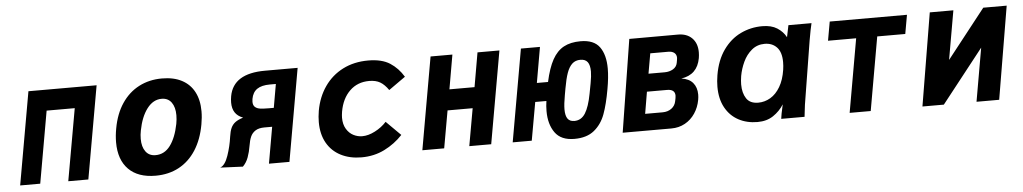

<svg xmlns="http://www.w3.org/2000/svg" viewBox="-35 -844 6071 1139"><g transform="rotate(-5 3000.0 -274.5)"><path d="M147 -552.5H553L455.5 0H336L412 -428.5H244.5L169 0H49.5Z M638.5 -205Q638.5 -245 646.5 -287Q662 -373.5 703 -434.5Q744 -495.5 805.2 -527.2Q866.5 -559 942.5 -559Q1012 -559 1060.5 -533.5Q1109 -508 1134.2 -460Q1159.5 -412 1159.5 -344.5Q1159.5 -308 1152 -266.5Q1136 -178 1095.8 -115.5Q1055.5 -53 994.5 -20.2Q933.5 12.5 855.5 12.5Q751 12.5 694.8 -44.2Q638.5 -101 638.5 -205ZM1004 -283Q1009 -309.5 1009 -334.5Q1009 -382.5 988.5 -410.8Q968 -439 930 -439Q879.5 -439 843 -391Q806.5 -343 791 -262Q786 -237 786 -212.5Q786 -165 806.8 -137Q827.5 -109 865.5 -109Q919 -109 953.5 -155.5Q988 -202 1004 -283Z M1315.5 -179Q1320 -211.5 1329 -231.2Q1338 -251 1355.2 -263.8Q1372.5 -276.5 1402 -285.5Q1369.5 -298 1354.2 -321.5Q1339 -345 1339 -380.5Q1339 -399.5 1342.5 -418.5Q1366.5 -551.5 1555.5 -551.5H1750L1653 0H1531L1569 -216.5H1523Q1489 -216.5 1469 -203.5Q1449 -190.5 1439.8 -169.2Q1430.5 -148 1425.5 -116Q1419.5 -79 1408.2 -48.2Q1397 -17.5 1375.5 4L1241 -2Q1270 -12.5 1289 -67.8Q1308 -123 1315.5 -179ZM1588.5 -327.5 1613 -467.5H1577.5Q1528 -467.5 1501 -449Q1474 -430.5 1467 -391Q1465.5 -381.5 1465.5 -374Q1465.5 -353.5 1476.8 -343.2Q1488 -333 1507.2 -330.2Q1526.5 -327.5 1558.5 -327.5Z M1847 -219.5Q1847 -251 1853 -287Q1867.5 -368 1910.2 -429.5Q1953 -491 2019.5 -524.8Q2086 -558.5 2170 -558.5Q2251.5 -558.5 2299.8 -527.2Q2348 -496 2379.5 -443.5L2280 -373Q2257 -406.5 2231 -421.8Q2205 -437 2166 -437Q2096 -437 2049.8 -392Q2003.5 -347 1990 -270Q1986.5 -247.5 1986.5 -233.5Q1986.5 -194 2002.8 -167Q2019 -140 2044.2 -127Q2069.5 -114 2097 -114Q2133 -114 2173.2 -134.8Q2213.5 -155.5 2242 -187L2328 -101.5Q2281.5 -51.5 2219.2 -20.5Q2157 10.5 2082 10.5Q2012 10.5 1958.8 -16.8Q1905.5 -44 1876.2 -95.8Q1847 -147.5 1847 -219.5Z M2541.5 -550H2671.5L2636 -346H2785.5L2821 -550H2951.5L2854.5 0H2724L2763.5 -222.5H2614L2574.5 0H2444.5Z M3198.5 -167Q3198.5 -197 3203 -227H3136.5L3096 0H2982.5L3079.5 -550H3193L3156 -338.5H3222.5Q3240.5 -421 3267.5 -469.8Q3294.5 -518.5 3335 -540.5Q3375.5 -562.5 3435.5 -562.5Q3515 -562.5 3548.8 -515.5Q3582.5 -468.5 3582.5 -387Q3582.5 -335 3570 -266Q3554.5 -177 3533 -118.8Q3511.5 -60.5 3467.5 -24.5Q3423.5 11.5 3349.5 11.5Q3270 11.5 3234.2 -38.5Q3198.5 -88.5 3198.5 -167ZM3462 -248 3473.5 -309Q3481.5 -352 3481.5 -378.5Q3481.5 -416.5 3467.8 -434.8Q3454 -453 3425 -453Q3395 -453 3375.8 -435Q3356.5 -417 3344.2 -382.5Q3332 -348 3322 -291L3315 -251.5Q3305.5 -199.5 3305.5 -168Q3305.5 -130.5 3318.2 -112.5Q3331 -94.5 3358 -94.5Q3399.5 -94.5 3423.5 -132.5Q3447.5 -170.5 3462 -248Z M3725 -551 4013 -551.5Q4067 -552 4098 -521Q4129 -490 4129 -436.5Q4129 -419.5 4126 -401.5Q4108.5 -304 4012 -290Q4057.5 -284 4080.5 -256.8Q4103.5 -229.5 4103.5 -186.5Q4103.5 -171.5 4100.5 -155Q4092.5 -111 4069 -75.8Q4045.5 -40.5 4009 -20.2Q3972.5 0 3927.5 0H3637.5ZM3964 -160 3967.5 -177.5Q3969 -185 3969 -192Q3969 -230 3921.5 -230H3802L3780 -100H3884Q3915 -100 3937 -116.2Q3959 -132.5 3964 -160ZM3993 -385 3996 -402Q3997.5 -409 3997.5 -414.5Q3997.5 -434 3984.5 -444.5Q3971.5 -455 3949 -455H3841.5L3820.5 -335.5H3917Q3945 -335.5 3966.8 -348.2Q3988.5 -361 3993 -385Z M4221 -222.5Q4221 -255 4227 -291Q4242 -380 4284.8 -439.8Q4327.5 -499.5 4387.8 -528.5Q4448 -557.5 4517 -557.5Q4571 -557.5 4605.5 -535.5Q4640 -513.5 4658 -479.5L4672.5 -550H4810Q4802 -518.5 4790 -449L4729 -71.5Q4725.5 -48 4724 -30L4720.5 0H4581.5Q4583.5 -21 4598 -85Q4573 -45.5 4534.2 -19.5Q4495.5 6.5 4440.5 6.5Q4377 6.5 4327.2 -20.2Q4277.5 -47 4249.2 -98.5Q4221 -150 4221 -222.5ZM4618.5 -289Q4622 -312 4622 -334.5Q4622 -394 4594.5 -423Q4567 -452 4522 -452Q4477.5 -452 4445 -425Q4412.5 -398 4393.5 -357.2Q4374.5 -316.5 4367 -274Q4362.5 -245 4362.5 -224Q4362.5 -173 4384 -140.2Q4405.5 -107.5 4454.5 -107.5Q4493 -107.5 4527 -127.5Q4561 -147.5 4585.2 -188.5Q4609.5 -229.5 4618.5 -289Z M5066 -437.5H4898.5L4918.5 -550H5378.5L5358.5 -437.5H5191.5L5114.5 0H4989Z M5514.5 -552.5H5655L5604 -261.5L5833 -552.5H5972.5L5879.5 0H5744.5L5800 -317.5L5550 0H5422.5Z"/></g></svg>

Font: JuliaMono ExtraBoldItalic
Style: Regular
Weight: 800
Italic angle: -9°
Monospace: yes
Designer: cormullion
Foundry: corm
Version: Version 0.049; ttfautohint (v1.8.4)